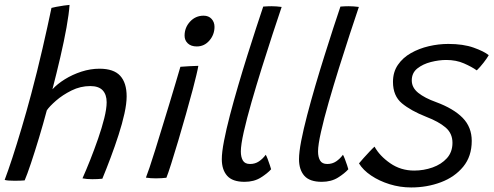

<svg xmlns="http://www.w3.org/2000/svg" viewBox="-24 -742 2062 802"><path d="M79 11.5Q63 13 36.5 13Q6.5 13 -4.5 9.5Q9.5 -27.5 27.8 -83.2Q46 -139 66.2 -207Q86.5 -275 106 -348Q131.5 -443.5 153.5 -539Q175.5 -634.5 191 -709Q196 -710.5 211.2 -713.5Q226.5 -716.5 242.8 -718.8Q259 -721 266.5 -721.5Q264 -684 253.8 -627Q243.5 -570 228 -503.2Q212.5 -436.5 195 -369Q215 -391 246.8 -410.8Q278.5 -430.5 316.2 -442.8Q354 -455 391.5 -455Q451 -455 478 -425.5Q505 -396 505 -339.5Q505 -309.5 495.8 -267.5Q486.5 -225.5 471.2 -178.2Q456 -131 438.2 -83.8Q420.5 -36.5 403.5 4.5Q394 5.5 383.2 6Q372.5 6.5 361.5 6.5Q338 6.5 320.5 3Q335.5 -30.5 352.8 -74Q370 -117.5 385.8 -162.8Q401.5 -208 411.5 -248Q421.5 -288 421.5 -315Q421.5 -347 404.8 -364.8Q388 -382.5 353 -382.5Q312 -382.5 274.8 -364Q237.5 -345.5 210 -321.5Q182.5 -297.5 171.5 -281Q156.5 -224.5 138.8 -165.8Q121 -107 105 -59.2Q89 -11.5 79 11.5Z M798 -548Q774 -548 760.5 -560.8Q747 -573.5 747 -593Q747 -627 770 -651.8Q793 -676.5 826.5 -676.5Q847.5 -676.5 859.8 -663Q872 -649.5 872 -630Q872 -597.5 850.8 -572.8Q829.5 -548 798 -548ZM671 0.5Q663.5 1.5 651.5 2.2Q639.5 3 627.5 3Q604.5 3 585.5 0Q590 -11 600.5 -41.8Q611 -72.5 624.5 -116.2Q638 -160 653.2 -209.5Q668.5 -259 683.2 -307.5Q698 -356 710 -396.8Q722 -437.5 729.5 -463Q742 -464 767.2 -465.5Q792.5 -467 804.5 -467Q802.5 -454.5 796.2 -428Q790 -401.5 781.5 -369.5Q769 -322.5 753 -266Q737 -209.5 720.8 -154.8Q704.5 -100 691.2 -58.2Q678 -16.5 671 0.5Z M1108.5 -35Q1093.5 -18 1065.2 -0.2Q1037 17.5 997.5 17.5Q947 17.5 924.8 -7.8Q902.5 -33 902.5 -77Q902.5 -106 911.8 -153.8Q921 -201.5 936.5 -260.8Q952 -320 970.8 -384Q989.5 -448 1009 -509.8Q1028.5 -571.5 1045.8 -624.8Q1063 -678 1075.5 -714.5Q1095 -716 1110 -716Q1130 -716 1152.5 -713Q1136.5 -665.5 1114.5 -598.8Q1092.5 -532 1069.5 -458.2Q1046.5 -384.5 1026.5 -315Q1006.5 -245.5 994.2 -191Q982 -136.5 982 -109.5Q982 -86 990.5 -71.5Q999 -57 1020.5 -57Q1041.5 -57 1057.5 -67.8Q1073.5 -78.5 1086 -95.5Q1089 -91 1094 -78Q1099 -65 1103.2 -52Q1107.5 -39 1108.5 -35Z M1431 -35Q1416 -18 1387.8 -0.2Q1359.5 17.5 1320 17.5Q1269.5 17.5 1247.2 -7.8Q1225 -33 1225 -77Q1225 -106 1234.2 -153.8Q1243.5 -201.5 1259 -260.8Q1274.5 -320 1293.2 -384Q1312 -448 1331.5 -509.8Q1351 -571.5 1368.2 -624.8Q1385.5 -678 1398 -714.5Q1417.5 -716 1432.5 -716Q1452.5 -716 1475 -713Q1459 -665.5 1437 -598.8Q1415 -532 1392 -458.2Q1369 -384.5 1349 -315Q1329 -245.5 1316.8 -191Q1304.5 -136.5 1304.5 -109.5Q1304.5 -86 1313 -71.5Q1321.5 -57 1343 -57Q1364 -57 1380 -67.8Q1396 -78.5 1408.5 -95.5Q1411.5 -91 1416.5 -78Q1421.5 -65 1425.8 -52Q1430 -39 1431 -35Z M1693.5 41Q1647 41 1603.5 27.5Q1560 14 1526.2 -8.8Q1492.5 -31.5 1475.5 -59.5Q1482 -67.5 1494.5 -81.5Q1507 -95.5 1520 -109.2Q1533 -123 1540.5 -129.5Q1561.5 -91 1605.8 -60.2Q1650 -29.5 1706 -29.5Q1746 -29.5 1782.8 -42.5Q1819.5 -55.5 1842.8 -81.2Q1866 -107 1866 -145.5Q1866 -185 1837.2 -209.5Q1808.5 -234 1756.5 -254Q1692 -279.5 1654.8 -310.5Q1617.5 -341.5 1617.5 -400Q1617.5 -441 1638 -471Q1658.5 -501 1692.5 -520.2Q1726.5 -539.5 1767.2 -549Q1808 -558.5 1848.5 -558.5Q1911 -558.5 1954.5 -543Q1998 -527.5 2017.5 -511.5Q2010.5 -499 1995.8 -480Q1981 -461 1967.5 -448Q1946.5 -463 1914 -477.2Q1881.5 -491.5 1840 -491.5Q1809.5 -491.5 1776 -483Q1742.5 -474.5 1719.2 -456Q1696 -437.5 1696 -406Q1696 -376 1723 -354.2Q1750 -332.5 1797.5 -315.5Q1870.5 -288.5 1908.5 -249.8Q1946.5 -211 1946.5 -153.5Q1946.5 -89 1911 -45.8Q1875.5 -2.5 1817.8 19.2Q1760 41 1693.5 41Z"/></svg>

Font: Grandstander Light
Style: Italic
Weight: 300
Italic angle: -15°
Designer: Tyler Finck
Foundry: Etcetera Type Co
Version: Version 1.200; ttfautohint (v1.8.3)